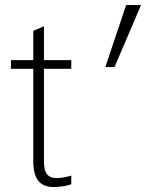

<svg xmlns="http://www.w3.org/2000/svg" viewBox="-20 -742 644 773"><path d="M114 -465V-94C114 -24 138 11 197 11C218 11 247 7 267 0V-35C247 -29 226 -25 208 -25C171 -25 157 -47 157 -91V-465H267V-500H157V-636L114 -618V-500H24V-465ZM548 -722H488L404 -472H441Z"/></svg>

Font: Perun ExtraLight
Style: Regular
Weight: 200
Foundry: Copyright (c) Stefan Peev, Context Ltd, 2016
Version: Version 1.089